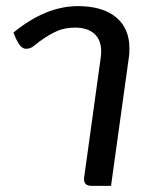

<svg xmlns="http://www.w3.org/2000/svg" viewBox="-20 -606 509 626"><path d="M254 -22Q254 -28 255 -32L308 -415Q310 -431 310 -437Q310 -476 287.5 -496Q265 -516 225 -516Q192 -516 166.5 -505Q141 -494 109 -471Q103 -466 93.5 -458.5Q84 -451 78 -449Q72 -447 64 -447Q43 -447 24 -500Q129 -586 234 -586Q314 -586 358 -550Q402 -514 402 -448Q402 -428 400 -418L342 0H280Q266 0 260 -5.5Q254 -11 254 -22Z"/></svg>

Font: Krub Medium
Style: Italic
Weight: 500
Italic angle: -8°
Designer: Ekaluck Peanpanawate
Foundry: Cadson Demak Co.,Ltd.
Version: Version 1.000; ttfautohint (v1.6)